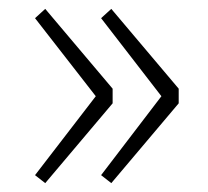

<svg xmlns="http://www.w3.org/2000/svg" viewBox="-20 -494 469 433"><path d="M82 -81 234 -261V-294L82 -474L59 -453L196 -277L59 -99ZM231 -81 383 -261V-294L231 -474L208 -453L344 -277L208 -99Z"/></svg>

Font: Noto Sans JP Thin
Style: Regular
Weight: 100
Designer: Ryoko NISHIZUKA 西塚涼子 (kana, bopomofo & ideographs); Paul D. Hunt (Latin, Greek & Cyrillic); Sandoll Communications 산돌커뮤니
Foundry: Adobe
Version: Version 2.004;hotconv 1.0.118;makeotfexe 2.5.65603